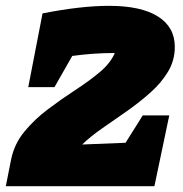

<svg xmlns="http://www.w3.org/2000/svg" viewBox="-31 -639 628 659"><path d="M-11 0 7 -91Q18 -145 52.5 -187Q87 -229 133.5 -264Q180 -299 227.5 -330Q275 -361 311.5 -391.5Q348 -422 363 -457H358Q290 -457 217 -447L156 -340H66L115 -593Q247 -619 343 -619Q453 -619 511 -582.5Q569 -546 569 -478Q569 -432 546 -393.5Q523 -355 485.5 -321.5Q448 -288 404.5 -257.5Q361 -227 320.5 -199Q280 -171 251 -143L400 -149L459 -243H550L499 0Z"/></svg>

Font: Piazzolla Black
Style: Italic
Weight: 900
Italic angle: -11.3°
Designer: Juan Pablo del Peral
Foundry: Huerta Tipografica
Version: Version 1.330